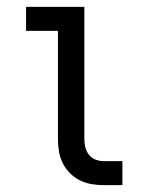

<svg xmlns="http://www.w3.org/2000/svg" viewBox="-20 -540 415 560"><path d="M283 0Q265 0 247 -3Q229 -6 213 -14Q197 -22 184 -35Q171 -48 163 -64Q155 -80 152 -98Q149 -116 149 -134V-450H56V-520H226V-134Q226 -122 229 -110Q232 -98 239.5 -88.5Q247 -79 258.5 -74.5Q270 -70 283 -70H337V0Z"/></svg>

Font: Zed Sans
Style: Regular
Weight: 400
Designer: Belleve Invis
Foundry: Belleve Invis
Version: Version 1.0.0; ttfautohint (v1.8.4)